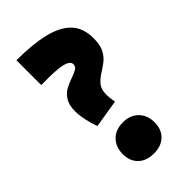

<svg xmlns="http://www.w3.org/2000/svg" viewBox="-212 -719 788 788"><g transform="rotate(-45 182.5 -325.0)"><path d="M99 -234Q90 -259 83.5 -288Q77 -317 77 -342Q77 -378 90.5 -399Q104 -420 123.5 -430.5Q143 -441 162.5 -447.5Q182 -454 195.5 -461.5Q209 -469 209 -483Q209 -496 193.5 -503.5Q178 -511 144.5 -514Q111 -517 55 -516V-660Q149 -660 213 -644.5Q277 -629 310 -594.5Q343 -560 343 -500Q343 -460 330.5 -437Q318 -414 299 -400Q280 -386 261 -374Q242 -362 229 -345.5Q216 -329 216 -300Q216 -289 217.5 -276.5Q219 -264 221 -254ZM184 10Q141 10 116 -14Q91 -38 91 -79Q91 -120 116 -145.5Q141 -171 184 -171Q226 -171 251 -145.5Q276 -120 276 -79Q276 -38 251 -14Q226 10 184 10Z"/></g></svg>

Font: Ysabeau Office Black
Style: Regular
Weight: 900
Designer: Christian Thalmann (Catharsis Fonts)
Version: Version 2.001;gftools[0.9.30]; featfreeze: tnum,lnum,ss02